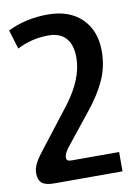

<svg xmlns="http://www.w3.org/2000/svg" viewBox="-84 -561 596 852"><g transform="rotate(-10 213.5 -134.5)"><path d="M90 237Q51 237 35 223Q19 209 19 180Q19 160 28 140Q37 120 61 89L202 -93Q284 -200 284 -296Q284 -354 257 -384Q230 -414 178 -414Q104 -414 37 -380L11 -466Q93 -506 191 -506Q289 -506 344.5 -451.5Q400 -397 400 -305Q400 -235 372.5 -174.5Q345 -114 292 -49L185 85Q161 114 161 133Q161 142 166 146Q171 150 185 150H398V237Z"/></g></svg>

Font: Noto Sans Armenian Medium
Style: Regular
Weight: 500
Designer: Monotype Design team
Foundry: Monotype Imaging Inc.
Version: Version 1.000